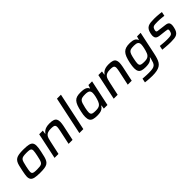

<svg xmlns="http://www.w3.org/2000/svg" viewBox="220 -2043 3552 3552"><g transform="rotate(-45 1996.0 -267.5)"><path d="M265 8Q176 8 126 -3Q76 -14 55.5 -41.5Q35 -69 35 -116Q35 -142 41 -176Q47 -210 56 -255Q69 -319 80.5 -364.5Q92 -410 110 -440Q128 -470 156 -487Q184 -504 229 -511Q274 -518 341 -518Q429 -518 478.5 -507Q528 -496 548 -468.5Q568 -441 568 -393Q568 -366 563.5 -332.5Q559 -299 549 -255Q536 -190 523.5 -144Q511 -98 494 -68.5Q477 -39 449 -22Q421 -5 377 1.5Q333 8 265 8ZM264 -76Q307 -76 335.5 -80Q364 -84 381 -94Q398 -104 408.5 -124Q419 -144 427.5 -176Q436 -208 446 -255Q454 -295 459 -324Q464 -353 464 -373Q464 -399 452.5 -412Q441 -425 415 -429.5Q389 -434 341 -434Q287 -434 256 -427.5Q225 -421 209 -402.5Q193 -384 183 -348.5Q173 -313 160 -255Q152 -214 146.5 -185Q141 -156 141 -136Q141 -111 152 -98Q163 -85 190 -80.5Q217 -76 264 -76Z M644 0 752 -510H847L836 -438H843Q859 -463 883 -480.5Q907 -498 942 -508Q977 -518 1026 -518Q1091 -518 1126.5 -505Q1162 -492 1176.5 -464.5Q1191 -437 1191 -395Q1191 -377 1187.5 -352Q1184 -327 1179 -300L1115 0H1011L1072 -285Q1076 -306 1080 -329.5Q1084 -353 1084 -367Q1084 -395 1073.5 -408.5Q1063 -422 1040 -426.5Q1017 -431 978 -431Q928 -431 897 -419.5Q866 -408 848.5 -386Q831 -364 821.5 -332.5Q812 -301 804 -263L747 0Z M1293 0 1450 -743H1554L1397 0Z M1756 8Q1694 8 1655 -4.5Q1616 -17 1598 -48Q1580 -79 1580 -134Q1580 -159 1584 -190.5Q1588 -222 1597 -260Q1613 -337 1632 -387Q1651 -437 1677.5 -466Q1704 -495 1742 -506.5Q1780 -518 1836 -518Q1882 -518 1918 -512Q1954 -506 1978 -490.5Q2002 -475 2013 -446H2019L2040 -510H2136L2028 0H1933L1944 -72H1937Q1917 -38 1889 -20.5Q1861 -3 1827.5 2.5Q1794 8 1756 8ZM1802 -78Q1840 -78 1865 -84Q1890 -90 1907 -103Q1924 -116 1936 -135Q1945 -148 1953 -169Q1961 -190 1968.5 -214Q1976 -238 1981.5 -263Q1987 -288 1990 -310Q1993 -332 1993 -347Q1993 -393 1966.5 -412.5Q1940 -432 1874 -432Q1829 -432 1801 -426Q1773 -420 1755 -402Q1737 -384 1725 -349Q1713 -314 1700 -255Q1693 -221 1689 -195Q1685 -169 1685 -150Q1685 -119 1696.5 -103.5Q1708 -88 1733.5 -83Q1759 -78 1802 -78Z M2192 0 2300 -510H2395L2384 -438H2391Q2407 -463 2431 -480.5Q2455 -498 2490 -508Q2525 -518 2574 -518Q2639 -518 2674.5 -505Q2710 -492 2724.5 -464.5Q2739 -437 2739 -395Q2739 -377 2735.5 -352Q2732 -327 2727 -300L2663 0H2559L2620 -285Q2624 -306 2628 -329.5Q2632 -353 2632 -367Q2632 -395 2621.5 -408.5Q2611 -422 2588 -426.5Q2565 -431 2526 -431Q2476 -431 2445 -419.5Q2414 -408 2396.5 -386Q2379 -364 2369.5 -332.5Q2360 -301 2352 -263L2295 0Z M2999 208Q2965 208 2929.5 205.5Q2894 203 2863.5 200.5Q2833 198 2814 195L2831 114Q2853 116 2880.5 118Q2908 120 2937 121Q2966 122 2991 122Q3051 122 3088 115Q3125 108 3145.5 90.5Q3166 73 3178 43.5Q3190 14 3201 -31Q3203 -41 3205.5 -51Q3208 -61 3209 -68H3204Q3183 -37 3156.5 -21Q3130 -5 3097 0.5Q3064 6 3025 6Q2966 6 2929 -6Q2892 -18 2874.5 -48Q2857 -78 2857 -130Q2857 -156 2861 -187.5Q2865 -219 2873 -259Q2889 -335 2909 -385Q2929 -435 2957 -464Q2985 -493 3024.5 -505.5Q3064 -518 3119 -518Q3160 -518 3194 -512Q3228 -506 3252.5 -489.5Q3277 -473 3286 -442H3292L3312 -510H3406L3311 -62Q3299 -4 3284.5 40.5Q3270 85 3249.5 116.5Q3229 148 3196.5 168Q3164 188 3116 198Q3068 208 2999 208ZM3077 -82Q3111 -82 3134 -87Q3157 -92 3173.5 -102.5Q3190 -113 3202 -129Q3212 -141 3220.5 -162.5Q3229 -184 3237 -210Q3245 -236 3250.5 -262.5Q3256 -289 3259.5 -312Q3263 -335 3263 -349Q3263 -393 3236.5 -411.5Q3210 -430 3150 -430Q3105 -430 3076.5 -424.5Q3048 -419 3030.5 -401.5Q3013 -384 3001 -349Q2989 -314 2977 -255Q2970 -221 2966 -195Q2962 -169 2962 -151Q2962 -121 2973 -106.5Q2984 -92 3010 -87Q3036 -82 3077 -82Z M3684 8Q3651 8 3612 6Q3573 4 3535.5 0.5Q3498 -3 3468 -6L3485 -87Q3514 -84 3538 -82Q3562 -80 3584 -78Q3606 -76 3628 -75.5Q3650 -75 3673 -75Q3724 -75 3750.5 -80.5Q3777 -86 3789 -99.5Q3801 -113 3808 -138Q3811 -150 3813 -158.5Q3815 -167 3815 -174Q3815 -194 3802 -199Q3789 -204 3758 -207L3614 -224Q3562 -231 3541.5 -253.5Q3521 -276 3521 -313Q3521 -322 3523 -339Q3525 -356 3529 -375Q3540 -425 3560 -454Q3580 -483 3609 -496.5Q3638 -510 3677.5 -514Q3717 -518 3768 -518Q3800 -518 3834.5 -516Q3869 -514 3901 -510.5Q3933 -507 3956 -503L3939 -422Q3910 -426 3880.5 -429Q3851 -432 3823 -433.5Q3795 -435 3771 -435Q3733 -435 3705.5 -433Q3678 -431 3660.5 -420.5Q3643 -410 3634 -385Q3631 -376 3627.5 -364Q3624 -352 3624 -342Q3624 -322 3635.5 -316.5Q3647 -311 3680 -308L3823 -290Q3856 -287 3877 -278.5Q3898 -270 3909 -252.5Q3920 -235 3920 -204Q3920 -193 3918 -176Q3916 -159 3911 -139Q3900 -89 3881.5 -59.5Q3863 -30 3836 -15.5Q3809 -1 3771.5 3.5Q3734 8 3684 8Z"/></g></svg>

Font: Saira SemiExpanded Medium
Style: Italic
Weight: 500
Width: 6
Italic angle: -12°
Designer: Hector Gatti with collaboration of the Omnibus-Type team
Foundry: Omnibus-Type
Version: Version 1.101